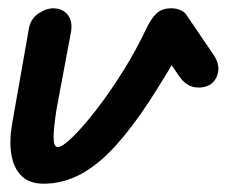

<svg xmlns="http://www.w3.org/2000/svg" viewBox="-20 -437 546 462"><path d="M85 5Q51 5 32 -13.5Q13 -32 7.5 -64.5Q2 -97 9 -138L50 -371Q55 -393 73 -405Q91 -417 108 -417Q130 -417 142.5 -402Q155 -387 151 -361L116 -174Q109 -129 109 -106Q109 -83 119 -83Q130 -83 155.5 -108Q181 -133 213 -174.5Q245 -216 276.5 -266.5Q308 -317 332 -368Q344 -393 357 -405Q370 -417 392 -417Q404 -417 414.5 -412.5Q425 -408 430 -399L423 -332Q379 -254 338 -191.5Q297 -129 257 -85Q217 -41 174.5 -18Q132 5 85 5ZM488 -235Q472 -224 449.5 -227Q427 -230 411 -254L353 -338L430 -399L494 -305Q508 -284 505 -265Q502 -246 488 -235Z"/></svg>

Font: Edu QLD Beginner SemiBold
Style: Regular
Weight: 600
Designer: Tina and Corey Anderson
Foundry: Google for Education
Version: Version 1.003